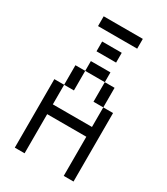

<svg xmlns="http://www.w3.org/2000/svg" viewBox="-213 -969 925 1062"><g transform="rotate(30 250.0 -437.5)"><path d="M375 -812.5H125V-875H375ZM62.5 -437.5H125V-312.5H375V-437.5H437.5V0H375V-250H125V0H62.5ZM125 -562.5H187.5V-437.5H125ZM187.5 -625H312.5V-562.5H187.5ZM187.5 -750H312.5V-687.5H187.5ZM312.5 -562.5H375V-437.5H312.5Z"/></g></svg>

Font: 寒蝉点阵体 16px
Style: Regular
Weight: 400
Designer: Designed by Warren2060
Foundry: ChillType
Version: Version 1.000